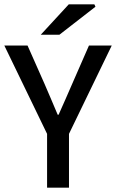

<svg xmlns="http://www.w3.org/2000/svg" viewBox="-23 -865 535 885"><path d="M194 0V-248L-3 -655H104L182 -479Q198 -443 212.5 -408Q227 -373 243 -336H247Q263 -373 279 -408Q295 -443 310 -479L387 -655H492L295 -248V0ZM165 -705 294 -845H412L417 -834L251 -705Z"/></svg>

Font: Mada Medium
Style: Regular
Weight: 500
Designer: Khaled Hosny
Version: Version 1.5